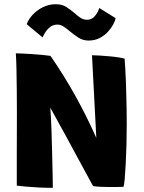

<svg xmlns="http://www.w3.org/2000/svg" viewBox="-20 -886 681 909"><path d="M230 3Q199.5 3.5 165.8 1.8Q132 0 103.5 -2.5Q75 -5 59.5 -7Q59.5 -12 59.5 -34.5Q59.5 -57 59.5 -92Q59.5 -127 59.5 -169.8Q59.5 -212.5 59.8 -258.5Q60 -304.5 60 -348.5Q60 -403 59.5 -456.8Q59 -510.5 58 -556.8Q57 -603 55 -633.5Q65 -633.5 85.5 -632.5Q106 -631.5 130.8 -630Q155.5 -628.5 179 -626.2Q202.5 -624 219 -621.5Q251.5 -574.5 281.8 -525.8Q312 -477 339.2 -427.8Q366.5 -378.5 390.8 -329.5Q415 -280.5 436 -233L415.5 -624.5Q430.5 -624.5 452.2 -623Q474 -621.5 497.2 -619.5Q520.5 -617.5 540.2 -614.5Q560 -611.5 570 -608.5Q571.5 -587 573.2 -559.2Q575 -531.5 576 -499.8Q577 -468 578 -434.2Q579 -400.5 579.5 -366.8Q580 -333 580 -302Q580 -251.5 578.8 -202.2Q577.5 -153 575.2 -110.8Q573 -68.5 570.5 -39.8Q568 -11 565 -1.5Q551 -1 535.2 -0.8Q519.5 -0.5 503.5 -0.5Q480 -0.5 457.8 -1.5Q435.5 -2.5 420.5 -5Q415.5 -14 403.8 -35.8Q392 -57.5 375 -88.8Q358 -120 338 -157Q318 -194 297 -232.8Q276 -271.5 255.5 -308.5Q235 -345.5 218 -376.5Q219.5 -362.5 221 -334Q222.5 -305.5 223.8 -268Q225 -230.5 226 -190.2Q227 -150 228 -111.8Q229 -73.5 229.5 -43.2Q230 -13 230 3ZM106.5 -771.5Q114.5 -794.5 134.8 -816.2Q155 -838 183.2 -852Q211.5 -866 244.5 -866Q273.5 -866 293.8 -853Q314 -840 331 -825.5Q345 -812.5 359.8 -802.5Q374.5 -792.5 392.5 -792.5Q414.5 -792.5 429 -809.8Q443.5 -827 450 -848L527.5 -800Q525.5 -788 516 -770.2Q506.5 -752.5 490.5 -735Q474.5 -717.5 451.5 -705.8Q428.5 -694 399.5 -694Q372.5 -694 351 -708Q329.5 -722 311 -737.5Q296 -750.5 281.2 -760Q266.5 -769.5 252 -769.5Q232.5 -769.5 218.2 -758.8Q204 -748 195 -733.8Q186 -719.5 181.5 -709Z"/></svg>

Font: Grandstander Thin
Style: Bold
Weight: 700
Version: Version 1.200